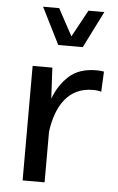

<svg xmlns="http://www.w3.org/2000/svg" viewBox="-55 -819 529 858"><g transform="rotate(5 209.5 -390.5)"><path d="M79.6 0H178.2V-227.1C193.8 -344.2 247.6 -430.2 356.9 -430.2C372.6 -430.2 385.3 -428.7 395 -425.3L399.4 -516.1C389.2 -518.1 377.9 -519 365.7 -519C314.5 -519 273.4 -505.4 243.7 -478.5C213.9 -451.7 190.9 -417 175.3 -375.5L168 -513.7H79.6ZM185.5 -616.7H295.4L377.9 -781.2H306.6L240.7 -660.2L175.3 -781.2H103Z"/></g></svg>

Font: Estedad Medium
Style: Regular
Weight: 500
Designer: Amin Abedi
Version: Version 7.3